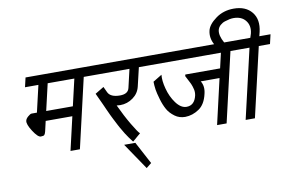

<svg xmlns="http://www.w3.org/2000/svg" viewBox="-102 -1047 2238 1468"><g transform="rotate(-10 1017.0 -312.5)"><path d="M450 -333 498 -540H291L243 -333ZM80 -286Q83 -301 100 -316Q119 -333 130 -333H171L219 -540H115L132 -613H670L653 -540H571L446 0H373L433 -259H226L208 -181Q204 -164 197 -155Q191 -148 169 -148Q146 -148 110 -204Q74 -260 80 -286Z M965 -396Q953 -344 909 -312Q864 -279 809 -279Q807 -279 781 -281Q821 -195 863 -124Q907 -50 920 -41L857 13Q842 -6 830 -23Q820 -37 805 -60Q797 -73 785 -94Q784 -95 776 -109Q768 -123 763 -133Q754 -150 743 -172Q742 -174 738 -181.5Q734 -189 729.5 -198.5Q725 -208 720 -218Q702 -256 697 -268Q695 -272 691.5 -280.5Q688 -289 681 -304Q674 -319 669 -330Q646 -382 638 -397L706 -438L727 -393Q747 -352 820 -352Q883 -352 893 -398L926 -540H633L650 -613H1105L1088 -540H999Z M964 198 924 230 785 25H872Z M1385 -252Q1390 -277 1385 -299Q1378 -327 1372 -340Q1371 -343 1367 -351Q1363 -359 1359 -366.5Q1355 -374 1351 -382Q1342 -399 1336 -411L1339 -423H1609L1636 -540H1068L1085 -613H1808L1791 -540H1710L1585 0H1511L1592 -351H1446Q1472 -310 1458 -253Q1440 -172 1390 -139Q1340 -105 1283 -104Q1237 -104 1203 -129Q1165 -157 1147 -190Q1127 -226 1114 -271Q1099 -322 1095 -349Q1090 -386 1090 -411L1159 -453Q1154 -407 1171 -344Q1188 -279 1224 -230Q1262 -178 1306 -178Q1368 -178 1385 -252Z M1790 -855Q1883 -855 1930 -797Q1977 -739 1955 -645Q1948 -616 1947 -613H2034L2017 -540H1930L1805 -1H1733L1858 -540H1771L1788 -613H1877Q1883 -629 1887 -644Q1902 -704 1869 -745Q1838 -784 1776 -784Q1762 -784 1746 -781Q1740 -780 1709 -771Q1689 -765 1672 -750Q1656 -736 1650 -715Q1640 -673 1674 -613H1596Q1567 -666 1579 -720Q1589 -767 1651 -812Q1710 -855 1790 -855Z"/></g></svg>

Font: Miedinger
Style: Italic
Weight: 400
Italic angle: -13°
Version: Version 001.000